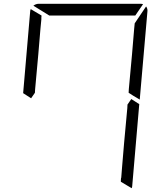

<svg xmlns="http://www.w3.org/2000/svg" viewBox="-20 -1020 856 1012"><path d="M672 -498 714 -471 677 -41Q677 -34 674 -28L617 -62V-70L618 -82L619 -83L623 -134L634 -265L651 -450L652 -469ZM144 -502 102 -529 139 -959Q139 -966 142 -972L199 -938L198 -928V-918L193 -866L182 -735L165 -548L164 -531ZM240 -938 156 -990Q169 -1000 184 -1000H452H720Q730 -1000 734 -998L693 -938H663H477H415ZM757 -959 717 -500V-495L683 -515L666 -526L658 -531L659 -550L676 -735L687 -866L690 -897L750 -986Q759 -974 757 -959Z"/></svg>

Font: DSEG14 Modern
Style: Light Italic
Weight: 300
Italic angle: -5°
Designer: Keshikan(Twitter:@keshinomi_88pro)
Version: Version 0.46